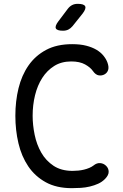

<svg xmlns="http://www.w3.org/2000/svg" viewBox="-20 -970 640 1000"><path d="M60 -367Q60 -443 76.5 -510.5Q93 -578 128.5 -629Q164 -680 220 -710Q276 -740 356 -740Q398 -740 429 -732Q460 -724 482 -711Q504 -698 518 -681Q532 -664 539 -646Q548 -622 543.5 -606.5Q539 -591 525 -583Q511 -575 494.5 -577.5Q478 -580 464 -600Q451 -619 423 -634.5Q395 -650 351 -650Q300 -650 262.5 -626.5Q225 -603 200 -564Q175 -525 162.5 -474Q150 -423 150 -367Q150 -319 160.5 -268Q171 -217 195 -175Q219 -133 259 -106.5Q299 -80 358 -80Q372 -80 387.5 -81.5Q403 -83 417.5 -86.5Q432 -90 445 -95.5Q458 -101 467 -108Q484 -122 502 -120.5Q520 -119 533 -106Q546 -93 546 -75Q546 -57 526 -37Q511 -22 491 -13Q471 -4 448 1.5Q425 7 401 8.5Q377 10 354 10Q274 10 218 -21Q162 -52 127 -104Q92 -156 76 -224Q60 -292 60 -367ZM308 -810Q277 -810 271 -822Q265 -834 284 -859L333 -924Q343 -937 355.5 -943.5Q368 -950 385 -950Q417 -950 423.5 -937.5Q430 -925 410 -899L358 -834Q348 -822 336 -816Q324 -810 308 -810Z"/></svg>

Font: Maple Mono NF CN
Style: Regular
Weight: 400
Monospace: yes
Designer: subframe7536
Version: Version 7.000